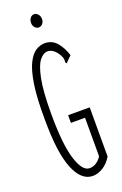

<svg xmlns="http://www.w3.org/2000/svg" viewBox="-151 -815 553 870"><g transform="rotate(-20 125.0 -380.0)"><path d="M138 10Q83 10 51.5 -67Q20 -144 20 -304Q19 -408 29 -472.5Q39 -537 56.5 -571Q74 -605 95 -617.5Q116 -630 137 -630Q173 -630 195.5 -603Q218 -576 229 -539L207 -517L201 -510L196 -515Q196 -522 196 -530Q196 -538 188 -553Q166 -591 136 -591Q117 -591 98.5 -568.5Q80 -546 68 -487Q56 -428 56 -319Q56 -172 78.5 -100Q101 -28 136 -28Q154 -28 169 -38Q184 -48 194 -64V-250H126V-287H230V-50Q212 -20 187 -5Q162 10 138 10ZM137 -706Q127 -706 119 -715Q111 -724 111 -737Q111 -751 118.5 -760.5Q126 -770 137 -770Q148 -770 156 -760.5Q164 -751 164 -737Q164 -724 156 -715Q148 -706 137 -706Z"/></g></svg>

Font: Inconsolata UltraCondensed Light
Style: Regular
Weight: 300
Width: 1
Monospace: yes
Designer: Raph Levien, Cyreal, Brenton Simpson
Foundry: Raph Levien, Cyreal, Google
Version: Version 3.001; ttfautohint (v1.8.2.53-6de2)